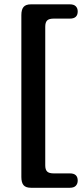

<svg xmlns="http://www.w3.org/2000/svg" viewBox="-20 -760 388 908"><path d="M194 -633.5V22Q194 42.5 203 51.2Q212 60 234 60H310.5Q347.5 60 347.5 94Q347.5 109 338.5 118.5Q329.5 128 310.5 128H126.5Q102 128 91.5 115.8Q81 103.5 81 77V-688.5Q81 -715 91.5 -727.2Q102 -739.5 126.5 -739.5H310.5Q329.5 -739.5 338.5 -730.2Q347.5 -721 347.5 -706Q347.5 -672 310.5 -672H234Q212 -672 203 -663.2Q194 -654.5 194 -633.5Z"/></svg>

Font: Fraunces 9pt SuperSoft SemiBold
Style: Regular
Weight: 600
Version: Version 1.000;[0bf87f6ff]